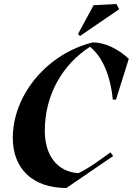

<svg xmlns="http://www.w3.org/2000/svg" viewBox="-20 -926 664 960"><path d="M312 14 546 -146 532 -164C476 -124 436 -92 372 -60C260 -68 204 -156 204 -272C204 -453 294 -605 430 -692C490 -644 532 -552 544 -428H560L624 -632C568 -684 502 -714 444 -714C216 -658 44 -452 44 -236C44 -84 142 14 312 14ZM380 -746 576 -880 562 -906 448 -900 370 -756Z"/></svg>

Font: Mazius Display Extra Italic
Style: Bold
Weight: 700
Italic angle: -17°
Designer: Alberto Casagrande & Collletttivo
Foundry: Collletttivo
Version: Version 2.000;Glyphs 3.2 (3217)